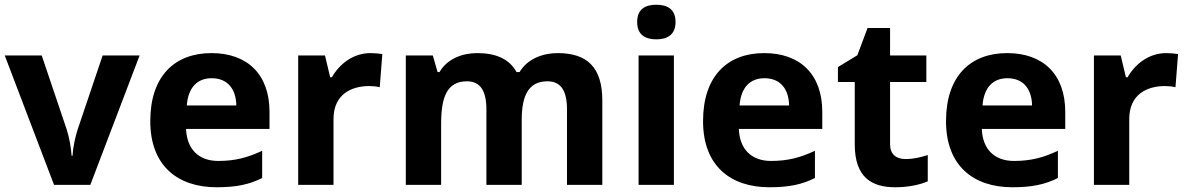

<svg xmlns="http://www.w3.org/2000/svg" viewBox="-20 -846 5011 810"><path d="M208 -66H361L569 -612H413L308 -301C296 -264 288 -223 286 -189H282C280 -221 273 -264 261 -301L156 -612H0Z M872 -622C718 -622 614 -526 614 -335C614 -146 730 -56 894 -56C978 -56 1032 -68 1086 -95V-210C1025 -181 971 -167 901 -167C817 -167 768 -218 765 -302H1117V-374C1117 -533 1023 -622 872 -622ZM873 -516C943 -516 976 -467 977 -401H768C774 -480 815 -516 873 -516Z M1543 -622C1470 -622 1412 -576 1380 -520H1373L1351 -612H1238V-66H1387V-344C1387 -447 1461 -483 1538 -483C1551 -483 1572 -481 1582 -478L1593 -618C1581 -620 1558 -622 1543 -622Z M2333 -622C2270 -622 2205 -598 2172 -542H2159C2129 -597 2073 -622 1993 -622C1930 -622 1867 -598 1834 -542H1826L1806 -612H1692V-66H1841V-323C1841 -439 1867 -503 1950 -503C2006 -503 2032 -463 2032 -385V-66H2181V-340C2181 -445 2211 -503 2290 -503C2346 -503 2372 -463 2372 -385V-66H2521V-422C2521 -562 2457 -622 2333 -622Z M2749 -826C2704 -826 2668 -809 2668 -753C2668 -698 2704 -680 2749 -680C2793 -680 2830 -698 2830 -753C2830 -809 2793 -826 2749 -826ZM2823 -612H2674V-66H2823Z M3204 -622C3050 -622 2946 -526 2946 -335C2946 -146 3062 -56 3226 -56C3310 -56 3364 -68 3418 -95V-210C3357 -181 3303 -167 3233 -167C3149 -167 3100 -218 3097 -302H3449V-374C3449 -533 3355 -622 3204 -622ZM3205 -516C3275 -516 3308 -467 3309 -401H3100C3106 -480 3147 -516 3205 -516Z M3800 -175C3761 -175 3735 -195 3735 -237V-500H3888V-612H3735V-728H3640L3597 -613L3515 -563V-500H3586V-237C3586 -96 3659 -56 3757 -56C3813 -56 3862 -67 3894 -81V-192C3863 -182 3833 -175 3800 -175Z M4229 -622C4075 -622 3971 -526 3971 -335C3971 -146 4087 -56 4251 -56C4335 -56 4389 -68 4443 -95V-210C4382 -181 4328 -167 4258 -167C4174 -167 4125 -218 4122 -302H4474V-374C4474 -533 4380 -622 4229 -622ZM4230 -516C4300 -516 4333 -467 4334 -401H4125C4131 -480 4172 -516 4230 -516Z M4900 -622C4827 -622 4769 -576 4737 -520H4730L4708 -612H4595V-66H4744V-344C4744 -447 4818 -483 4895 -483C4908 -483 4929 -481 4939 -478L4950 -618C4938 -620 4915 -622 4900 -622Z"/></svg>

Font: Noto Sans Malayalam UI
Style: Bold
Weight: 700
Designer: Jelle Bosma - Monotype Design Team
Foundry: Monotype Imaging Inc.
Version: Version 2.104